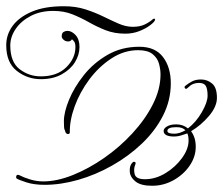

<svg xmlns="http://www.w3.org/2000/svg" viewBox="-20 -596 716 616"><path d="M625 -341Q645 -341 660.5 -328Q676 -315 676 -282Q676 -254 650.5 -224Q625 -194 593 -175Q608 -155 608 -125Q608 -93 588.5 -64.5Q569 -36 537 -18Q505 0 468 0Q432 0 415 -13.5Q398 -27 396.5 -44Q395 -61 402 -71Q407 -77 409 -77Q418 -77 414 -68Q408 -54 412 -37.5Q416 -21 445 -21Q479 -21 511 -40.5Q543 -60 564 -89Q585 -118 585 -145Q585 -152 584 -158Q583 -164 581 -168Q570 -164 559.5 -161Q549 -158 539 -158Q505 -158 505 -176Q505 -184 516 -190.5Q527 -197 546 -197Q567 -197 583 -184Q609 -204 627.5 -236Q646 -268 646 -289Q646 -310 640.5 -320Q635 -330 618 -330Q608 -330 599.5 -326.5Q591 -323 582 -314Q579 -311 577 -311Q574 -311 572.5 -314.5Q571 -318 575 -321Q585 -329 596.5 -335Q608 -341 625 -341ZM539 -167Q548 -167 557 -170Q566 -173 575 -178Q570 -183 563.5 -185.5Q557 -188 546 -188Q517 -188 517 -176Q517 -167 539 -167ZM185 -576Q223 -576 254 -566Q285 -556 311.5 -543Q338 -530 361 -520Q384 -510 406 -510Q429 -510 444.5 -517.5Q460 -525 471 -535Q472 -536 475 -536Q479 -536 477 -531Q475 -525 461 -514.5Q447 -504 426.5 -496Q406 -488 382 -488Q347 -488 319 -499Q291 -510 265.5 -524.5Q240 -539 212.5 -550Q185 -561 151 -561Q110 -561 79 -545Q48 -529 30.5 -503.5Q13 -478 13 -450Q13 -397 43 -374Q73 -351 111 -351Q163 -351 192.5 -380Q222 -409 222 -445Q222 -459 216.5 -464.5Q211 -470 211 -470Q211 -470 208 -466.5Q205 -463 198 -463Q190 -463 184 -468.5Q178 -474 178 -479Q178 -490 184 -493.5Q190 -497 196 -497Q196 -497 196 -497Q196 -497 196 -497Q210 -497 222.5 -483.5Q235 -470 235 -445Q235 -420 220.5 -396.5Q206 -373 178 -357.5Q150 -342 111 -342Q68 -342 34 -368.5Q0 -395 0 -451Q0 -485 20.5 -513Q41 -541 82 -558.5Q123 -576 185 -576ZM427 -446Q478 -446 503 -413Q528 -380 528 -329Q528 -274 503 -225Q478 -176 435.5 -135.5Q393 -95 340 -65Q287 -35 231 -19Q175 -3 123 -3Q89 -3 64.5 -11Q40 -19 34 -23Q31 -25 32 -30Q33 -35 37 -35Q40 -35 42 -34Q55 -27 76 -20.5Q97 -14 119 -14Q163 -14 214 -34.5Q265 -55 314.5 -89.5Q364 -124 405 -168.5Q446 -213 470.5 -261.5Q495 -310 495 -357Q495 -374 490 -392Q485 -410 469.5 -422.5Q454 -435 423 -435Q378 -435 337.5 -408.5Q297 -382 266.5 -341Q236 -300 219.5 -254.5Q203 -209 204 -170Q204 -169 203 -168Q202 -167 201 -166.5Q200 -166 198 -166Q193 -166 190 -172Q189 -177 187 -180.5Q185 -184 185 -207Q185 -236 201.5 -276Q218 -316 249 -355Q280 -394 325 -420Q370 -446 427 -446Z"/></svg>

Font: Kapakana
Style: Regular
Weight: 400
Designer: Kousuke Nagai
Version: Version 1.002